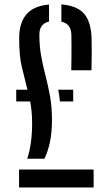

<svg xmlns="http://www.w3.org/2000/svg" viewBox="-20 -826 484 846"><path d="M294 -516.5Q294.5 -538 294.8 -567.2Q295 -596.5 295 -625Q295 -653.5 294.5 -673Q293 -722 250.5 -730.5V-806.5Q319.5 -801 350.2 -766Q381 -731 383.5 -658.5Q384.5 -623.5 384.2 -592.8Q384 -562 383 -516.5ZM100 -126.5Q110 -156.5 115.8 -195.5Q121.5 -234.5 121.5 -283.5Q121.5 -311 119.2 -334.5Q117 -358 113 -379H51.5V-430.5H101Q88.5 -479.5 76.2 -530.8Q64 -582 64.5 -659Q64.5 -724.5 96 -762.2Q127.5 -800 196 -806V-731Q153.5 -721.5 153.5 -673Q153.5 -620.5 161.8 -576.8Q170 -533 181 -490.8Q192 -448.5 200.5 -401.8Q209 -355 209 -297.5Q209 -242.5 200 -200Q191 -157.5 175.5 -126.5ZM244 -379Q242.5 -392.5 240.8 -405.2Q239 -418 236.5 -430.5H302.5V-379ZM64 0V-79H392.5V0Z"/></svg>

Font: Big Shoulders Stencil Text Medium
Style: Regular
Weight: 500
Designer: Patric King
Foundry: XO Type Co
Version: Version 1.000